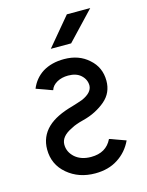

<svg xmlns="http://www.w3.org/2000/svg" viewBox="-109 -768 651 849"><g transform="rotate(-15 216.0 -344.0)"><path d="M62 -418Q90 -408 105.5 -402.5Q121 -397 127 -394.5Q133 -392 134.5 -392Q136 -392 136 -392Q142 -412 165 -425Q187 -437 216 -437Q253 -437 274 -418Q296 -398 296 -370Q295 -338 248 -317Q237 -313 224.5 -309Q212 -305 199 -301Q122 -280 84 -244Q42 -204 42 -145Q42 -76 94 -32Q146 12 221 12Q282 12 325 -16Q369 -44 392 -93Q364 -103 349 -108.5Q334 -114 327.5 -116.5Q321 -119 319.5 -119Q318 -119 318 -119Q291 -63 222 -63Q177 -63 149 -87Q121 -112 121 -146Q121 -184 172 -208Q184 -215 198.5 -220Q213 -225 229 -229Q261 -237 287 -250.5Q313 -264 333 -281Q354 -299 364 -321.5Q374 -344 374 -371Q374 -433 329 -472Q285 -512 217 -512Q160 -512 119 -487Q80 -462 62 -418ZM173 -571H266L388 -700H281Z"/></g></svg>

Font: Unageo
Style: Regular
Weight: 400
Designer: Richard Sepsi
Foundry: Richard Sepsi
Version: Version 2.000